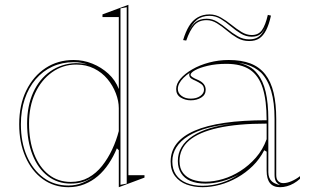

<svg xmlns="http://www.w3.org/2000/svg" viewBox="-20 -765 1297 800"><path d="M265 15Q205 15 158.5 -18.5Q112 -52 86 -111.5Q60 -171 60 -247Q60 -328 89.5 -388Q119 -448 170 -481.5Q221 -515 287 -515Q327 -515 364.5 -500Q402 -485 431.5 -458Q461 -431 475 -394V-694H407V-705L515 -745V-35H582V-25L475 15V-139L467 -147Q453 -113 433 -83Q413 -53 388 -31.5Q363 -10 332 2.5Q301 15 265 15ZM265 8Q297 8 324.5 -3.5Q352 -15 373 -31Q348 -14 325.5 -7Q303 0 274 0Q220 0 179 -31.5Q138 -63 115.5 -120Q93 -177 93 -250Q93 -324 118.5 -380Q144 -436 190 -468Q236 -500 295 -502Q309 -502 322 -500.5Q335 -499 345 -496Q319 -506 287 -506Q239 -506 198.5 -487.5Q158 -469 128.5 -434.5Q99 -400 83 -352Q67 -304 67 -247Q67 -172 92 -114.5Q117 -57 161.5 -24.5Q206 8 265 8ZM275 -7Q316 -7 348.5 -25Q381 -43 405.5 -74Q430 -105 447.5 -142.5Q465 -180 475 -219V-314Q475 -344 462.5 -376.5Q450 -409 427.5 -436Q405 -463 372 -479.5Q339 -496 298 -496Q242 -496 197 -464Q152 -432 126.5 -377Q101 -322 101 -250Q101 -178 122.5 -123Q144 -68 183 -37.5Q222 -7 275 -7ZM482 5 508 0V-735L482 -730Z M933 -515Q986 -515 1023.5 -500.5Q1061 -486 1085 -455.5Q1109 -425 1120 -378.5Q1131 -332 1131 -269V-36Q1131 -18 1139.5 -10Q1148 -2 1160 -2Q1176 -2 1194.5 -10Q1213 -18 1230 -31V-20Q1218 -9 1204 -1Q1190 7 1175.5 11Q1161 15 1147 15Q1119 15 1105 -2Q1091 -19 1091 -54Q1091 -84 1091 -97.5Q1091 -111 1091 -118Q1091 -125 1091 -133L1081 -139Q1062 -102 1033 -73.5Q1004 -45 968.5 -25Q933 -5 896 5Q859 15 824 15Q788 15 758 4Q728 -7 709.5 -31Q691 -55 691 -92Q691 -177 791 -220.5Q891 -264 1091 -264Q1091 -347 1074.5 -398.5Q1058 -450 1021.5 -474.5Q985 -499 923 -499Q880 -499 846 -491Q812 -483 793 -472.5Q774 -462 774 -453Q774 -449 781 -444Q788 -439 807 -431Q837 -417 837 -391Q837 -370 818.5 -358.5Q800 -347 775 -347Q752 -347 733 -358.5Q714 -370 714 -394Q714 -416 732 -437Q750 -458 781 -476Q812 -494 851.5 -504.5Q891 -515 933 -515ZM1091 -250Q970 -250 889 -232Q808 -214 768 -179.5Q728 -145 728 -94Q728 -63 743 -44Q758 -25 782.5 -16.5Q807 -8 837 -8Q871 -8 908.5 -19Q946 -30 981.5 -52.5Q1017 -75 1046 -108Q1075 -141 1091 -185ZM824 9Q864 9 903 -3.5Q942 -16 975 -38Q941 -19 904.5 -9.5Q868 0 836 0Q799 0 773.5 -11Q748 -22 734.5 -43.5Q721 -65 721 -94Q721 -158 783 -198.5Q845 -239 957 -250Q832 -240 765 -198.5Q698 -157 698 -92Q698 -60 713 -37.5Q728 -15 756.5 -3Q785 9 824 9ZM973 -504Q998 -498 1018 -487.5Q1038 -477 1053 -457Q1076 -429 1087 -382Q1098 -335 1098 -269V-48Q1098 -35 1102 -25Q1106 -15 1113.5 -8.5Q1121 -2 1130 1Q1134 3 1138 4Q1142 5 1147 6Q1134 -1 1129 -10.5Q1124 -20 1124 -37V-269Q1124 -338 1110 -385.5Q1096 -433 1068 -462Q1055 -474 1040 -482.5Q1025 -491 1008 -496Q991 -501 973 -504ZM775 -354Q799 -354 814.5 -365Q830 -376 830 -391Q830 -407 818.5 -415Q807 -423 794 -429Q786 -432 778 -437Q770 -442 769 -450Q767 -456 771 -462Q756 -452 744.5 -440.5Q733 -429 727 -417.5Q721 -406 721 -394Q721 -377 736.5 -365.5Q752 -354 775 -354ZM1018 -594Q991 -594 968.5 -607Q946 -620 925.5 -637.5Q905 -655 884 -668Q863 -681 841 -681Q808 -681 789.5 -660Q771 -639 756 -596L743 -598Q753 -632 767.5 -656Q782 -680 803.5 -692.5Q825 -705 853 -705Q878 -705 900.5 -692Q923 -679 944 -662Q965 -645 986 -632Q1007 -619 1029 -619Q1057 -619 1071.5 -639.5Q1086 -660 1096 -703L1109 -700Q1101 -663 1089 -639.5Q1077 -616 1060.5 -605Q1044 -594 1018 -594ZM1018 -601Q1035 -601 1048 -606.5Q1061 -612 1071 -625Q1081 -638 1087 -659Q1080 -635 1066 -623.5Q1052 -612 1029 -612Q1005 -612 983.5 -625Q962 -638 941.5 -655.5Q921 -673 899.5 -686Q878 -699 853 -699Q821 -699 800 -682Q779 -665 766 -632Q778 -660 795.5 -673.5Q813 -687 841 -687Q865 -687 886 -674Q907 -661 927.5 -644Q948 -627 970.5 -614Q993 -601 1018 -601Z"/></svg>

Font: Kalnia Glaze Thin ExtraLight
Style: Regular
Weight: 250
Version: Version 1.110